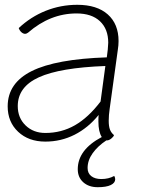

<svg xmlns="http://www.w3.org/2000/svg" viewBox="-20 -580 598 800"><path d="M437 -127Q433 -100 433 -77Q433 -54 438 -40.5Q443 -27 455 -17Q453 -10 443.5 -2.5Q434 5 426 5H423Q387 29 366 58.5Q345 88 345 120Q345 142 360.5 154Q376 166 402 166Q433 166 456 153Q460 160 460 167Q460 182 441.5 191Q423 200 387 200Q350 200 327 179.5Q304 159 304 125Q304 44 404 -9Q390 -31 390 -74Q390 -92 391 -101Q347 -47 290.5 -18.5Q234 10 169 10Q99 10 55.5 -31Q12 -72 12 -137Q12 -234 112.5 -284Q213 -334 425 -341L429 -373Q431 -393 431 -402Q431 -459 396.5 -491.5Q362 -524 299 -524Q189 -524 97 -444Q90 -439 85 -439Q77 -439 69.5 -445.5Q62 -452 58 -463Q108 -510 170.5 -535Q233 -560 302 -560Q384 -560 429 -520Q474 -480 474 -409Q474 -391 471 -373ZM399 -157 419 -305Q230 -298 142 -258Q54 -218 54 -138Q54 -89 86.5 -57.5Q119 -26 169 -26Q236 -26 292 -58Q348 -90 399 -157Z"/></svg>

Font: Krub ExtraLight
Style: Italic
Weight: 275
Italic angle: -8°
Designer: Ekaluck Peanpanawate
Foundry: Cadson Demak Co.,Ltd.
Version: Version 1.000; ttfautohint (v1.6)